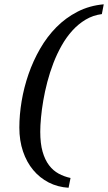

<svg xmlns="http://www.w3.org/2000/svg" viewBox="-20 -738 507 901"><path d="M458 -671.9Q416.5 -666.5 382.1 -646Q347.7 -625.5 319.6 -594.5Q291.5 -563.5 269.3 -524.2Q247.1 -484.9 230.5 -441.7Q213.9 -398.4 202.1 -353.5Q190.4 -308.6 183.1 -266.1Q175.8 -223.6 172.4 -186Q168.9 -148.4 168.9 -120.1Q168.9 -64.5 179.9 -26.1Q190.9 12.2 210.2 37.6Q229.5 63 255.4 76.9Q281.2 90.8 311 97.2L301.8 143.1Q251 140.1 208.7 118.4Q166.5 96.7 135.7 59.8Q105 22.9 87.9 -27.6Q70.8 -78.1 70.8 -139.2Q70.8 -198.7 81.5 -263.2Q92.3 -327.6 113.8 -389.9Q135.3 -452.1 168 -509Q200.7 -565.9 244.6 -610.4Q288.6 -654.8 344.2 -683.3Q399.9 -711.9 466.8 -717.8Z"/></svg>

Font: Charis SIL Viet
Style: Italic
Weight: 400
Italic angle: -11°
Foundry: SIL International
Version: Version 5.000